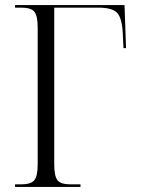

<svg xmlns="http://www.w3.org/2000/svg" viewBox="-20 -734 557 754"><path d="M39 0V-10H63Q101 -10 114.5 -26Q128 -42 128 -89V-626Q128 -673 114.5 -688.5Q101 -704 64 -704H39V-714H469L475 -545H465L462 -605Q459 -663 440 -683.5Q421 -704 366 -704H193V-89Q193 -42 206 -26Q219 -10 257 -10H296V0Z"/></svg>

Font: Noto Serif Display SemiCondensed Light
Style: Regular
Weight: 300
Width: 4
Designer: Monotype Design Team
Foundry: Monotype Imaging Inc.
Version: Version 2.009